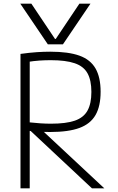

<svg xmlns="http://www.w3.org/2000/svg" viewBox="-20 -1020 640 1040"><path d="M90 -1000H150L278 -809H282L410 -1000H470L321 -780H239ZM91 -728Q142 -735 180 -737.5Q218 -740 252 -740Q351 -740 410.5 -718.5Q470 -697 497.5 -649Q525 -601 525 -523Q525 -445 497.5 -397Q470 -349 410.5 -327Q351 -305 252 -305Q221 -305 187.5 -307Q154 -309 113 -314L131 -358Q169 -354 198.5 -352Q228 -350 256 -350Q338 -350 385.5 -366.5Q433 -383 454 -421Q475 -459 475 -522Q475 -585 454 -623Q433 -661 384.5 -677.5Q336 -694 255 -694Q225 -694 194.5 -692Q164 -690 126 -684L141 -708V0H91ZM478 0 120 -335 188 -333 545 0Z"/></svg>

Font: M PLUS Code Latin Expanded Light
Style: Regular
Weight: 300
Width: 7
Designer: Coji Morishita
Foundry: UNDERFOREST DESIGN
Version: Version 1.002; ttfautohint (v1.8.3)